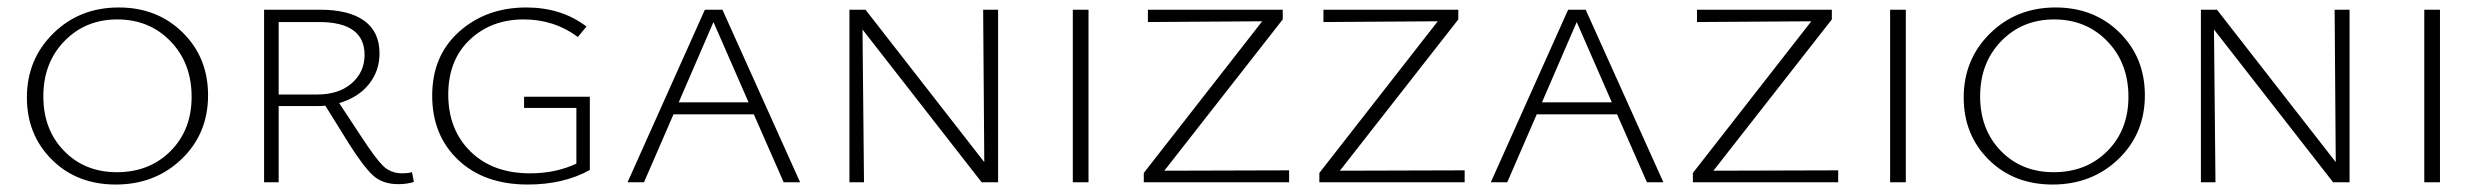

<svg xmlns="http://www.w3.org/2000/svg" viewBox="-20 -488 6655 514"><path d="M290 6Q186 6 119 -60.5Q52 -127 52 -227Q52 -329 122.5 -398.5Q193 -468 298 -468Q401 -468 469 -401Q537 -334 537 -233Q537 -130 466 -62Q395 6 290 6ZM293 -27Q380 -27 436.5 -83.5Q493 -140 493 -229Q493 -319 436.5 -377.5Q380 -436 294 -436Q209 -436 152.5 -378Q96 -320 96 -230Q96 -141 151.5 -84Q207 -27 293 -27Z M1083 -27 1088 -1Q1070 5 1046 5Q1004 5 978.5 -18.5Q953 -42 915 -102L851 -205Q842 -204 824 -204H726V0H687V-462H837Q914 -462 955 -432.5Q996 -403 996 -345Q996 -298 967.5 -262.5Q939 -227 888 -212L950 -118Q986 -63 1006 -43.5Q1026 -24 1057 -24Q1071 -24 1083 -27ZM726 -235H829Q887 -235 921.5 -265Q956 -295 956 -341Q956 -429 834 -429H726Z M1383 -229H1559V-33Q1489 6 1393 6Q1276 6 1206.5 -60Q1137 -126 1137 -232Q1137 -339 1209.5 -403.5Q1282 -468 1389 -468Q1483 -468 1550 -417L1527 -389Q1464 -436 1382 -436Q1295 -436 1237.5 -381.5Q1180 -327 1180 -235Q1180 -141 1239.5 -82.5Q1299 -24 1399 -24Q1468 -24 1523 -50V-199H1383Z M2078 0 1998 -182H1783L1704 0H1660L1867 -462H1914L2122 0ZM1797 -214H1984L1890 -429Z M2612 -462H2652V0H2608L2289 -409L2293 0H2254V-462H2297L2615 -54Z M2852 0V-462H2894V0Z M3097 -31 3431 -32V0H3042V-25L3359 -431L3053 -429V-462H3414V-436Z M3567 -31 3901 -32V0H3512V-25L3829 -431L3523 -429V-462H3884V-436Z M4389 0 4309 -182H4094L4015 0H3971L4178 -462H4225L4433 0ZM4108 -214H4295L4201 -429Z M4567 -31 4901 -32V0H4512V-25L4829 -431L4523 -429V-462H4884V-436Z M5040 0V-462H5082V0Z M5475 6Q5371 6 5304 -60.5Q5237 -127 5237 -227Q5237 -329 5307.5 -398.5Q5378 -468 5483 -468Q5586 -468 5654 -401Q5722 -334 5722 -233Q5722 -130 5651 -62Q5580 6 5475 6ZM5478 -27Q5565 -27 5621.5 -83.5Q5678 -140 5678 -229Q5678 -319 5621.5 -377.5Q5565 -436 5479 -436Q5394 -436 5337.5 -378Q5281 -320 5281 -230Q5281 -141 5336.5 -84Q5392 -27 5478 -27Z M6230 -462H6270V0H6226L5907 -409L5911 0H5872V-462H5915L6233 -54Z M6470 0V-462H6512V0Z"/></svg>

Font: EauTestSC Light
Style: Regular
Weight: 300
Designer: Christian Thalmann (Catharsis Fonts)
Version: Version 0.001;PS 000.001;hotconv 1.0.88;makeotf.lib2.5.64775